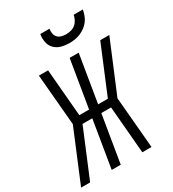

<svg xmlns="http://www.w3.org/2000/svg" viewBox="-233 -1075 1075 1195"><g transform="rotate(-30 304.5 -477.5)"><path d="M-9 0 144 -368 112 -735H178L207 -396H277L333 -735H398L342 -396H412L553 -735H618L465 -368L497 0H431L402 -339H332L276 0H211L267 -339H197L56 0ZM379 -815Q350 -815 322 -822.5Q294 -830 274.5 -849.5Q255 -869 249.5 -897.5Q244 -926 249 -955H315Q312 -938 315 -921.5Q318 -905 328.5 -893.5Q339 -882 355 -877.5Q371 -873 388 -873Q406 -873 423.5 -877.5Q441 -882 455 -893.5Q469 -905 477.5 -921.5Q486 -938 489 -955H555Q551 -935 544 -915.5Q537 -896 524.5 -879.5Q512 -863 494.5 -850Q477 -837 457.5 -829Q438 -821 418 -818Q398 -815 379 -815Z"/></g></svg>

Font: Iosevka Curly Light Extended
Style: Italic
Weight: 300
Width: 7
Italic angle: -9°
Monospace: yes
Designer: Belleve Invis
Foundry: Belleve Invis
Version: Version 11.1.0; ttfautohint (v1.8.3)